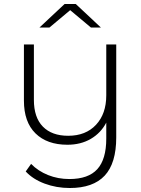

<svg xmlns="http://www.w3.org/2000/svg" viewBox="-20 -745 709 963"><path d="M563 -522V-56Q563 74 505 136Q447 198 330 198Q263 198 204 176Q145 154 109 115L136 77Q171 113 221 133Q271 153 328 153Q423 153 468 103.5Q513 54 513 -50V-130Q486 -78 435.5 -48.5Q385 -19 318 -19Q216 -19 158 -76Q100 -133 100 -240V-522H150V-244Q150 -156 195 -110Q240 -64 322 -64Q410 -64 461.5 -119Q513 -174 513 -267V-522ZM436 -607 332 -694 228 -607H178L304 -725H360L486 -607Z"/></svg>

Font: Montserrat Alternates Light
Style: Regular
Weight: 300
Designer: Julieta Ulanovsky
Foundry: Julieta Ulanovsky
Version: Version 7.200